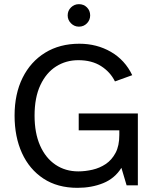

<svg xmlns="http://www.w3.org/2000/svg" viewBox="-20 -890 750 922"><path d="M352 12Q256 12 188.5 -32.5Q121 -77 85.5 -155Q50 -233 50 -335Q50 -439 88.5 -516.5Q127 -594 197 -637Q267 -680 361 -680Q445 -680 512.5 -641Q580 -602 615 -529L532 -499Q510 -544 465.5 -572.5Q421 -601 356 -601Q297 -601 249.5 -571Q202 -541 174 -481.5Q146 -422 146 -335Q146 -251 172.5 -191Q199 -131 246.5 -99Q294 -67 356 -67Q389 -67 424 -75Q459 -83 488 -102.5Q517 -122 535 -156Q553 -190 553 -242V-264H358V-345H642V0H588L563 -84Q531 -33 475.5 -10.5Q420 12 352 12ZM359 -762Q337 -762 321 -778Q305 -794 305 -816Q305 -839 321 -854.5Q337 -870 359 -870Q382 -870 397.5 -854.5Q413 -839 413 -816Q413 -794 397.5 -778Q382 -762 359 -762Z"/></svg>

Font: Atkinson Hyperlegible
Style: Regular
Weight: 400
Designer: Elliott Scott, Megan Eiswerth, Linus Boman, Theodore Petrosky
Foundry: Braille Institute
Version: Version 1.006; ttfautohint (v1.8.3)